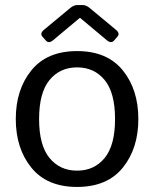

<svg xmlns="http://www.w3.org/2000/svg" viewBox="-20 -720 601 748"><path d="M145.5 -577.1Q134.3 -589.8 151.4 -604L252 -687.5Q267.1 -700.2 279.3 -700.2H303.7Q315.9 -700.2 331.1 -687.5L431.6 -604Q448.7 -589.8 437.5 -577.1L424.3 -562Q413.1 -549.3 396.5 -563L292 -650.4H291L186.5 -563Q169.9 -549.3 158.7 -562ZM41.5 -256.3Q41.5 -371.1 102.3 -446Q163.1 -521 280.3 -521Q397.5 -521 458.3 -446Q519 -371.1 519 -256.3Q519 -141.6 458.3 -66.7Q397.5 8.3 280.3 8.3Q163.1 8.3 102.3 -66.7Q41.5 -141.6 41.5 -256.3ZM132.3 -256.3Q132.3 -153.8 172.9 -104.5Q213.4 -55.2 280.3 -55.2Q347.2 -55.2 387.7 -104.5Q428.2 -153.8 428.2 -256.3Q428.2 -358.9 387.7 -408.2Q347.2 -457.5 280.3 -457.5Q213.4 -457.5 172.9 -408.2Q132.3 -358.9 132.3 -256.3Z"/></svg>

Font: Istok Web
Style: Regular
Weight: 400
Designer: Andrey V. Panov
Foundry: Andrey V. Panov
Version: Version 1.0.2g